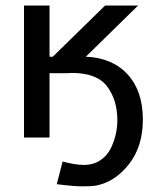

<svg xmlns="http://www.w3.org/2000/svg" viewBox="-20 -492 557 687"><path d="M65.9 0V-472.2H157.2V-289.1H168.9L356 -472.2H474.1L287.1 -289.1Q382.3 -285.2 436.8 -225.6Q491.2 -166 491.2 -64Q491.2 32.2 441.2 95.7Q391.1 159.2 324.2 171.9Q308.1 174.8 276.1 174.8Q244.1 174.8 183.1 167L204.1 85.9Q249 98.1 279.8 98.1Q314 98.1 338.9 81.5Q363.8 64.9 376.5 38.6Q389.2 12.2 394.5 -12.9Q399.9 -38.1 399.9 -62Q399.9 -133.8 363.5 -182.4Q327.1 -231 237.8 -231Q234.9 -231 228.5 -230.5Q222.2 -230 219.2 -230H157.2V0Z"/></svg>

Font: CMU Bright
Style: SemiBold
Weight: 600
Version: Version 0.7.0